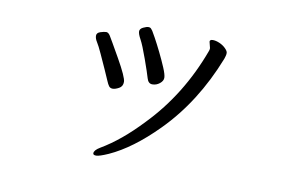

<svg xmlns="http://www.w3.org/2000/svg" viewBox="-60 -575 1120 723"><g transform="rotate(10 500.0 -213.5)"><path d="M361.5 -217Q352 -217 347 -223.5Q342 -230 336.5 -243.5Q331 -257 318.5 -284.5Q306 -312 293.5 -339.5Q281 -367 273 -379.5Q265 -392 265 -403Q265 -414 279 -418.5Q293 -423 301 -423Q309 -423 316 -412Q323 -401 361 -334Q399 -267 399 -249.5Q399 -232 385 -224.5Q371 -217 361.5 -217ZM696 -431 690 -455Q690 -463 701.5 -463Q713 -463 727 -457Q741 -451 751 -441Q761 -431 761 -424Q761 -417 759.5 -412.5Q758 -408 756 -401Q687 -225 568 -105Q476 -12 390 27Q356 42 344 42Q332 42 332 35Q332 23 354 10Q429 -34 506 -116Q629 -243 694 -420Q696 -424 696 -431ZM510 -383.5Q524 -355 535 -329Q546 -303 546 -291Q546 -279 533.5 -269Q521 -259 505.5 -259Q490 -259 484.5 -278.5Q479 -298 461 -348.5Q443 -399 432.5 -418Q422 -437 422 -447Q422 -457 434.5 -463Q447 -469 454 -469Q461 -469 464.5 -465Q468 -461 470.5 -457.5Q473 -454 484.5 -433Q496 -412 510 -383.5Z"/></g></svg>

Font: LXGW WenKai
Style: Regular
Weight: 400
Designer: LXGW / Fontworks Inc.
Foundry: LXGW / Fontworks Inc.
Version: Version 1.520; June 14, 2025